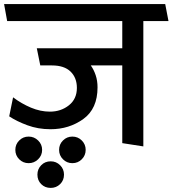

<svg xmlns="http://www.w3.org/2000/svg" viewBox="-31 -700 844 939"><path d="M567 -380H413Q428 -359 437 -332Q446 -305 446 -273Q446 -168 376.5 -118Q307 -68 216 -68Q155 -68 102.5 -87.5Q50 -107 14 -131L33 -224Q74 -193 120.5 -173.5Q167 -154 213 -154Q267 -154 306 -185Q345 -216 345 -270Q345 -320 314 -350Q283 -380 223 -380H166Q162 -401 157.5 -422Q153 -443 149 -464H567V-597H4Q0 -618 -3.5 -638.5Q-7 -659 -11 -680H777Q781 -659 785 -638.5Q789 -618 793 -597H670V16L567 0ZM109 98Q82 98 63 79Q44 60 44 33Q44 6 63 -13Q82 -32 109 -32Q136 -32 155.5 -13Q175 6 175 33Q175 60 155.5 79Q136 98 109 98ZM323 98Q296 98 277 79Q258 60 258 33Q258 6 277 -13Q296 -32 323 -32Q350 -32 369 -13Q388 6 388 33Q388 60 369 79Q350 98 323 98ZM217 219Q189 219 170.5 200.5Q152 182 152 154Q152 127 170.5 108Q189 89 217 89Q244 89 263 108Q282 127 282 154Q282 182 263 200.5Q244 219 217 219Z"/></svg>

Font: Palanquin Medium
Style: Regular
Weight: 500
Designer: Pria Ravichandran
Version: Version 1.0.4